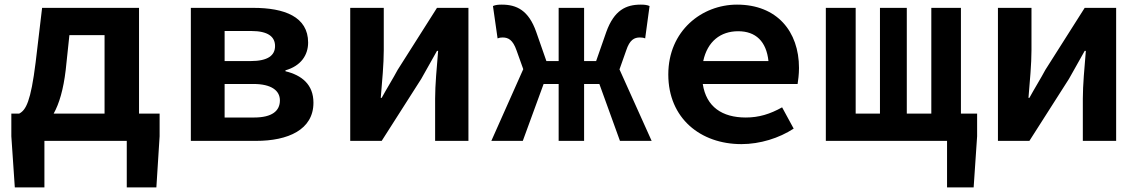

<svg xmlns="http://www.w3.org/2000/svg" viewBox="-20 -609 4940 830"><path d="M581 -118V-575H162L134 -339C113 -170 92 -133 63 -118H29V-20L44 201H172V0H528V201H656L670 -20V-118ZM212 -118C236 -161 254 -222 264 -306L280 -457H432V-118Z M805 -575V0H1087C1225 0 1335 -48 1335 -165C1335 -244 1284 -284 1214 -301V-305C1281 -324 1312 -371 1312 -425C1312 -537 1209 -575 1075 -575ZM1063 -345H951V-475H1066C1139 -475 1169 -450 1169 -410C1169 -370 1139 -345 1063 -345ZM1078 -101H951V-246H1075C1154 -246 1190 -217 1190 -175C1190 -130 1157 -101 1078 -101Z M1494 -575V0H1630L1801 -268C1819 -301 1850 -354 1869 -389H1874C1868 -317 1861 -241 1861 -183V0H2005V-575H1869L1699 -307C1681 -273 1649 -221 1630 -186H1626C1632 -257 1639 -333 1639 -392V-575Z M2658 -309 2687 -391C2702 -437 2722 -447 2746 -447C2755 -447 2762 -446 2769 -443L2788 -583C2777 -588 2764 -589 2750 -589C2686 -589 2635 -565 2601 -471L2557 -345H2505V-575H2395V-345H2342L2298 -471C2265 -565 2213 -589 2149 -589C2135 -589 2122 -588 2111 -583L2131 -443C2138 -446 2144 -447 2153 -447C2177 -447 2197 -437 2213 -391L2242 -310L2104 0H2240L2330 -246H2395V0H2505V-246H2571L2660 0H2797Z M3434 -315C3434 -473 3339 -589 3166 -589C3014 -589 2869 -476 2869 -287C2869 -97 3009 14 3185 14C3266 14 3348 -12 3411 -53L3361 -145C3309 -116 3261 -101 3204 -101C3102 -101 3033 -147 3018 -246H3428C3430 -259 3434 -287 3434 -315ZM3171 -474C3247 -474 3293 -430 3302 -345H3020C3038 -430 3095 -474 3171 -474Z M4134 -118V-575H4006V-118H3900V-575H3784V-118H3679V-575H3550V0H4074V201H4189L4204 -20V-118Z M4294 -575V0H4430L4601 -268C4619 -301 4650 -354 4669 -389H4674C4668 -317 4661 -241 4661 -183V0H4805V-575H4669L4499 -307C4481 -273 4449 -221 4430 -186H4426C4432 -257 4439 -333 4439 -392V-575Z"/></svg>

Font: Kawkab Mono
Style: Bold
Weight: 700
Monospace: yes
Designer: Abdullah Arif
Foundry: Abdullah Arif
Version: Version 1.000;PS 000.500;hotconv 1.0.88;makeotf.lib2.5.64775